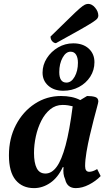

<svg xmlns="http://www.w3.org/2000/svg" viewBox="-20 -956 570 988"><path d="M155 12Q95 12 60.5 -29.5Q26 -71 26 -157Q26 -244 62 -313Q98 -382 159 -422Q220 -462 294 -462Q322 -462 347 -457Q372 -452 393 -441L428 -462Q453 -462 469.5 -457Q486 -452 486 -434Q486 -429 479 -403.5Q472 -378 462 -339.5Q452 -301 442 -258Q432 -215 425 -173.5Q418 -132 418 -101Q418 -72 439 -72Q457 -72 480 -86L498 -50Q473 -24 438 -6Q403 12 370 12Q325 12 315 -34Q303 -59 307 -96H303Q278 -42 238.5 -15Q199 12 155 12ZM155 -169Q155 -118 169 -90.5Q183 -63 214 -63Q246 -63 271.5 -97.5Q297 -132 317.5 -208Q338 -284 354 -409Q343 -412 330 -414Q317 -416 302 -416Q266 -416 238.5 -393.5Q211 -371 192.5 -334.5Q174 -298 164.5 -254.5Q155 -211 155 -169ZM306 -489Q258 -489 228.5 -515Q199 -541 199 -582Q199 -622 221 -656.5Q243 -691 279 -712Q315 -733 357 -733Q407 -733 436.5 -706Q466 -679 466 -636Q466 -595 444.5 -561.5Q423 -528 386.5 -508.5Q350 -489 306 -489ZM322 -531Q347 -531 364 -561Q381 -591 381 -633Q381 -659 371.5 -674.5Q362 -690 343 -690Q319 -690 302 -659Q285 -628 285 -585Q285 -531 322 -531ZM268 -734Q258 -734 249 -743.5Q240 -753 240 -768Q302 -828 337 -862.5Q372 -897 390 -912.5Q408 -928 417 -932Q426 -936 434 -936Q453 -936 469.5 -916.5Q486 -897 486 -875Q486 -868 481 -861Q476 -854 456 -841Q436 -828 392 -803Q348 -778 268 -734Z"/></svg>

Font: Petrona
Style: Bold Italic
Weight: 700
Italic angle: -9°
Designer: Ringo R. Seeber
Foundry: Ringo R. Seeber
Version: Version 2.001; ttfautohint (v1.8.3)